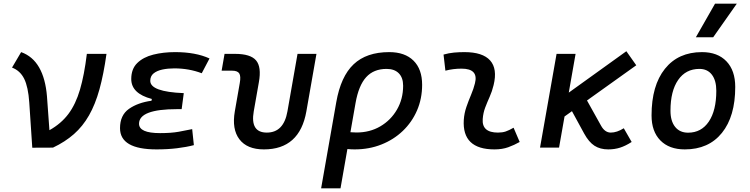

<svg xmlns="http://www.w3.org/2000/svg" viewBox="-20 -815 4142 1060"><path d="M272.5 0 158.2 0.5 141.6 -249Q135.7 -335.4 113.5 -380.1Q91.3 -424.8 46.4 -441.9L96.7 -527.3Q160.6 -504.4 196 -442.6Q231.4 -380.9 239.3 -283.2L252.9 -96.2Q317.4 -132.3 357.7 -186Q397.9 -239.7 421.6 -320.3Q445.3 -400.9 459.5 -517.6H567.9Q552.2 -405.3 529.1 -321.8Q505.9 -238.3 471.4 -178Q437 -117.7 388.2 -74.7Q339.4 -31.7 272.5 0Z M844.2 9.8Q642.6 9.8 642.6 -107.4Q642.6 -179.2 691.9 -213.9Q741.2 -248.5 816.4 -258.8L818.4 -268.6Q704.6 -298.3 704.6 -378.9Q704.6 -434.6 737.8 -467Q771 -499.5 826.2 -513.4Q881.3 -527.3 946.8 -527.3Q1060.1 -527.3 1136.7 -492.2L1093.8 -410.6Q1023.4 -437.5 941.9 -437.5Q907.2 -437.5 877 -431.2Q846.7 -424.8 828.1 -409.9Q809.6 -395 809.6 -368.7Q809.6 -308.1 994.6 -300.8L982.9 -212.4H957.5Q747.6 -212.4 747.6 -131.8Q747.6 -80.1 863.8 -80.1Q924.8 -80.1 966.6 -87.6Q1008.3 -95.2 1041 -102.1L1050.3 -13.7Q1009.3 -2.9 957.3 3.4Q905.3 9.8 844.2 9.8Z M1437 9.8Q1344.2 9.8 1301.8 -45.9Q1259.3 -101.6 1276.4 -200.2L1303.7 -356.4Q1310.5 -394 1301 -409.4Q1291.5 -424.8 1261.2 -424.8H1203.6L1219.7 -517.6H1277.3Q1363.3 -517.6 1393.8 -481.4Q1424.3 -445.3 1409.2 -361.3L1380.9 -200.2Q1360.4 -83 1453.1 -83Q1546.4 -83 1566.9 -200.2L1622.6 -517.6H1727.1L1671.4 -200.2Q1634.3 9.8 1437 9.8Z M2128.9 -527.3Q2215.3 -527.3 2262.9 -480.2Q2310.5 -433.1 2310.5 -346.7Q2310.5 -270.5 2282.5 -205.6Q2254.4 -140.6 2203.9 -92.3Q2153.3 -43.9 2085.4 -17.1Q2017.6 9.8 1937.5 9.8Q1918.5 9.8 1897.9 7.8L1859.9 224.6H1752.9L1836.4 -250.5Q1861.3 -393.1 1932.4 -460.2Q2003.4 -527.3 2128.9 -527.3ZM1914.6 -85Q1930.7 -83.5 1948.2 -83.5Q2021.5 -83.5 2079.6 -117.4Q2137.7 -151.4 2171.6 -210Q2205.6 -268.6 2205.6 -341.8Q2205.6 -386.2 2181.6 -410.4Q2157.7 -434.6 2114.3 -434.6Q2043 -434.6 2001.5 -388.9Q1960 -343.3 1942.9 -246.1Z M2815.4 -109.9 2849.1 -31.2Q2819.3 -14.2 2786.1 -2.2Q2752.9 9.8 2710 9.8Q2530.3 9.8 2540.5 -153.3Q2543 -189.9 2554.9 -224.6Q2566.9 -259.3 2580.8 -292Q2594.7 -324.7 2602.1 -355Q2623 -436 2528.3 -436Q2481.9 -436 2439 -424.8L2428.7 -513.7Q2457.5 -522 2486.3 -524.7Q2515.1 -527.3 2543.9 -527.3Q2645 -527.3 2686 -481.2Q2727.1 -435.1 2705.1 -345.2Q2696.8 -310.5 2683.3 -280.5Q2669.9 -250.5 2658.7 -221.2Q2647.5 -191.9 2645 -157.7Q2639.6 -83 2729 -83Q2753.4 -83 2771.7 -89.1Q2790 -95.2 2815.4 -109.9Z M2961.4 0 3052.7 -517.6H3157.7L3120.1 -303.7L3438 -532.2L3492.7 -454.6L3220.7 -260.3L3298.3 -121.1Q3319.3 -83 3352.1 -83Q3385.7 -83 3423.8 -106.9L3467.3 -31.2Q3433.1 -9.3 3403.1 0.2Q3373 9.8 3337.9 9.8Q3293.5 9.8 3262.2 -10.3Q3231 -30.3 3205.1 -77.6L3137.7 -201.2L3096.7 -171.9L3066.4 0Z M3760.7 9.8Q3674.3 9.8 3625.7 -39.8Q3577.1 -89.4 3577.1 -177.7Q3577.1 -342.8 3650.9 -435.1Q3724.6 -527.3 3855.5 -527.3Q3941.9 -527.3 3990.5 -476.6Q4039.1 -425.8 4039.1 -335Q4039.1 -172.4 3965.6 -81.3Q3892.1 9.8 3760.7 9.8ZM3778.8 -82.5Q3852.1 -82.5 3893.3 -143.8Q3934.6 -205.1 3934.6 -314Q3934.6 -370.6 3910.2 -402.6Q3885.7 -434.6 3841.3 -434.6Q3766.1 -434.6 3723.9 -373.5Q3681.6 -312.5 3681.6 -203.6Q3681.6 -146.5 3707.3 -114.5Q3732.9 -82.5 3778.8 -82.5ZM3821.8 -609.4 3927.7 -794.9H4047.9L3917.5 -609.4Z"/></svg>

Font: Cascadia Code NF
Style: Italic
Weight: 400
Italic angle: -10°
Monospace: yes
Designer: Aaron Bell
Foundry: Saja Typeworks
Version: Version 2404.023; ttfautohint (v1.8.4)